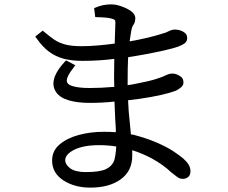

<svg xmlns="http://www.w3.org/2000/svg" viewBox="-20 -804 1040 877"><path d="M278 -73Q278 -52 301 -35Q324 -18 372 -18Q436 -18 464 -31.5Q492 -45 502 -72Q509 -98 511 -135Q473 -141 433 -141Q360 -141 317 -119Q278 -98 278 -73ZM418 -770Q450 -784 488 -784Q509 -784 533.5 -775.5Q558 -767 576 -755Q598 -740 598 -721Q598 -702 589 -690Q583 -682 580 -666Q576 -644 572 -615Q662 -631 720 -650Q737 -654 751 -661.5Q765 -669 778.5 -669Q792 -669 804 -665Q816 -661 825.5 -653Q835 -645 835 -629.5Q835 -614 822 -605Q812 -598 793.5 -591Q775 -584 727 -573Q646 -555 566 -543Q565 -541 565 -538Q563 -495 563 -435V-415Q580 -417 608 -423Q661 -433 692.5 -443Q724 -453 738.5 -460.5Q753 -468 767.5 -468Q782 -468 798 -459Q818 -449 818 -428Q818 -415 808 -406Q798 -397 784 -390Q729 -369 620 -353Q605 -351 565 -346Q566 -319 568 -294Q573 -236 578 -190L587 -189Q646 -174 693 -154Q740 -134 772 -113Q805 -91 817 -80Q833 -66 841.5 -52Q850 -38 850 -21.5Q850 -5 840 4Q830 13 815 13Q800 13 789 4Q773 -8 763 -16Q725 -52 674 -80Q631 -103 584 -118Q584 -104 584 -92Q584 -23 531.5 15Q479 53 393 53Q320 53 269 19.5Q218 -14 218 -71Q218 -115 252 -144Q286 -173 339.5 -187.5Q393 -202 455 -202Q483 -202 509 -200Q509 -208 509 -216Q506 -258 504 -314L503 -340Q445 -334 390 -334Q335 -334 295 -345.5Q255 -357 237 -382Q224 -400 224 -422Q224 -466 276 -522L282 -528L324 -506L316 -495Q285 -456 285 -436Q285 -419 310 -411Q339 -402 390 -402Q441 -402 498 -407H502Q501 -421 501 -449Q501 -502 502 -535Q432 -526 356 -526Q309 -526 272 -535.5Q235 -545 204.5 -567.5Q174 -590 147 -629L141 -637L175 -664Q206 -638 227 -623.5Q248 -609 277 -601Q306 -593 353 -593Q416 -593 504 -605Q505 -643 506 -668Q507 -693 507 -701Q507 -709 505 -712Q503 -715 491.5 -718.5Q480 -722 464 -723.5Q448 -725 415 -726L410 -767Z"/></svg>

Font: Early Summer Mincho Screen
Style: Regular
Weight: 400
Designer: GuiWonder
Version: Version 1.002